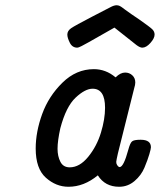

<svg xmlns="http://www.w3.org/2000/svg" viewBox="-20 -714 614 738"><path d="M117.2 -143.1Q117.2 -207 142.1 -275.6Q167 -344.2 220 -396.2Q272.9 -448.2 340.8 -448.2Q386.7 -448.2 423.8 -417H424.8Q442.9 -435.1 460.9 -435.1Q477.1 -435.1 488.5 -424.6Q500 -414.1 500 -397Q500 -388.2 496.1 -376L433.1 -124Q427.2 -98.1 426.8 -91.8Q426.8 -85 429.9 -80.1Q433.1 -75.2 435.5 -73.5Q438 -71.8 439.9 -71.8Q455.1 -71.8 473.1 -138.2Q480 -164.1 487.5 -170.4Q495.1 -176.8 519 -176.8H521Q560.1 -176.8 560.1 -147.9Q560.1 -142.1 554 -121.1Q547.9 -100.1 535.4 -70.1Q522.9 -40 497.1 -18.1Q471.2 3.9 438 3.9Q383.8 3.9 356 -40Q302.7 3.9 243.2 3.9Q195.3 3.9 156.2 -31Q117.2 -65.9 117.2 -143.1ZM201.2 -142.1Q201.2 -113.3 212.2 -92Q223.1 -70.8 248 -70.8Q286.1 -70.8 319.1 -111.3Q352.1 -151.9 367.9 -203.9Q383.8 -255.9 383.8 -299.8Q383.8 -373 335.9 -373Q307.1 -373 270.5 -338.6Q233.9 -304.2 211.9 -221.2Q201.2 -172.9 201.2 -142.1ZM238.8 -581.1Q238.8 -595.2 252.9 -605.2Q267.1 -615.2 335.9 -650.9Q377 -671.9 403.8 -686Q418 -693.8 428.2 -693.8Q434.1 -693.8 439.5 -691.4Q444.8 -689 451.9 -683.6Q459 -678.2 460.9 -676.8Q482.9 -660.6 515.1 -639.2Q556.2 -610.4 565.2 -601.6Q574.2 -592.8 574.2 -581.1Q574.2 -566.9 558.1 -548.8Q542 -530.8 526.9 -530.8Q518.1 -530.8 504.6 -540.8Q491.2 -550.8 419.9 -607.9Q289.1 -532.7 283.2 -532.2Q280.3 -531.2 276.9 -530.8Q257.8 -530.8 248.3 -549.8Q238.8 -568.8 238.8 -581.1Z"/></svg>

Font: CMU Typewriter Text
Style: BoldItalic
Weight: 700
Italic angle: -14.04°
Version: Version 0.7.0